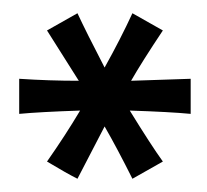

<svg xmlns="http://www.w3.org/2000/svg" viewBox="-20 -404 313 290"><path d="M9 -232V-285Q54 -282 99 -282L51 -358L97 -384Q110 -356 138 -302Q162 -345 180 -384L226 -358Q194 -310 178 -282L268 -285V-232Q237 -235 176 -237Q208 -185 226 -160L180 -134Q157 -180 138 -213L97 -134Q81 -142 51 -160Q79 -200 101 -237Q41 -235 9 -232Z"/></svg>

Font: Ruslan Display
Style: Regular
Weight: 400
Version: Version 1.000